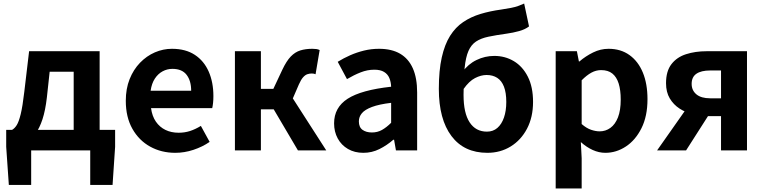

<svg xmlns="http://www.w3.org/2000/svg" viewBox="-20 -849 4316 1084"><path d="M156 0V195.2H29.9L15 -20V-115.7H629.9V-20L615.5 195.2H489.4V0ZM396 -43.2V-444.1H260.4L244.6 -298.5Q236.3 -226 219.8 -175.5Q203.2 -125.1 179.8 -93.8Q156.4 -62.5 127.2 -47.7Q98 -32.8 64.1 -30.5L48 -115.7Q62.7 -123.9 74.4 -142.5Q86.2 -161 97 -204.9Q107.7 -248.9 117.2 -330.9L144.3 -559.8H542.5V-43.2Z M969.4 13.8Q890.9 13.8 827.7 -21.2Q764.5 -56.1 727.4 -121.9Q690.2 -187.7 690.2 -279.9Q690.2 -348.1 711.8 -402.2Q733.4 -456.3 770.6 -494.8Q807.8 -533.2 854.5 -553.4Q901.3 -573.5 950.7 -573.5Q1028.1 -573.5 1080 -539.3Q1131.9 -505.1 1158.4 -444.7Q1184.8 -384.4 1184.8 -306.4Q1184.8 -285.9 1182.9 -267.6Q1180.9 -249.4 1178.1 -238.4H832.7Q838.9 -192.8 860.2 -162.1Q881.4 -131.4 914.1 -115.5Q946.8 -99.6 988.6 -99.6Q1022.6 -99.6 1053 -109.4Q1083.3 -119.3 1114.1 -138.2L1163.6 -47.9Q1122.7 -19.8 1072 -3Q1021.4 13.8 969.4 13.8ZM830.4 -336.9H1059.3Q1059.3 -393.2 1033.4 -426.7Q1007.6 -460.2 953.1 -460.2Q924 -460.2 898.2 -446.4Q872.4 -432.6 854.4 -405.4Q836.4 -378.2 830.4 -336.9Z M1306.3 0V-559.8H1453V-347.2H1523.2L1574.1 -455.6Q1597.5 -504.9 1621.7 -530Q1646 -555.2 1675.8 -564.4Q1705.6 -573.5 1743 -573.5Q1754.6 -573.5 1765.4 -572.2Q1776.2 -570.8 1784.7 -566.4L1761.6 -429.8Q1756.9 -431.8 1751.9 -433Q1747 -434.1 1741 -434.1Q1727 -434.1 1714.7 -429.8Q1702.5 -425.5 1691 -412.4Q1679.4 -399.4 1667.3 -372.1L1633.3 -293.4L1821.9 0H1662L1525.4 -231.7H1453V0Z M2031.4 13.8Q1981.9 13.8 1944.6 -7.9Q1907.4 -29.5 1886.8 -67.2Q1866.2 -105 1866.2 -152.6Q1866.2 -242.2 1942.9 -291.6Q2019.7 -341 2188.3 -359.4Q2187.2 -386.8 2178.1 -408.6Q2169 -430.4 2148.4 -442.9Q2127.8 -455.5 2093.1 -455.5Q2054.3 -455.5 2016.3 -440.5Q1978.3 -425.6 1939 -402.4L1886.7 -500.1Q1920.1 -520.7 1957.2 -537.1Q1994.3 -553.4 2035.3 -563.5Q2076.3 -573.5 2120.1 -573.5Q2191.4 -573.5 2239 -545.7Q2286.6 -517.8 2310.9 -463Q2335.1 -408.3 2335.1 -327V0H2215.4L2204.9 -59.9H2200.4Q2164.3 -28.4 2122 -7.3Q2079.8 13.8 2031.4 13.8ZM2079.7 -101.1Q2111.1 -101.1 2136.6 -115.4Q2162.1 -129.7 2188.3 -155.8V-268.4Q2120.4 -260.3 2080.2 -245.2Q2040 -230.1 2023.1 -209.7Q2006.1 -189.3 2006.1 -163.8Q2006.1 -130.8 2026.7 -116Q2047.3 -101.1 2079.7 -101.1Z M2731.5 13.8Q2600 13.8 2528.8 -81Q2457.6 -175.8 2457.6 -346.9Q2457.6 -451.4 2474.1 -524.7Q2490.5 -598 2521.1 -646.7Q2551.8 -695.3 2595.3 -724.6Q2638.8 -753.9 2693 -770.3Q2747.2 -786.6 2809.8 -795.1Q2843.3 -800.1 2865.3 -804.5Q2887.3 -808.8 2904.7 -815Q2922 -821.2 2939.3 -829L2966.8 -699.9Q2945.1 -683 2911 -673.5Q2876.9 -664 2840.4 -659Q2779.6 -650.6 2737.4 -641.7Q2695.1 -632.8 2667.7 -614.6Q2640.3 -596.5 2624.9 -561.5Q2609.4 -526.4 2603.3 -466.3Q2597.1 -406.2 2597.1 -313.1Q2597.1 -210.5 2631.5 -158.2Q2665.9 -105.8 2729.2 -105.8Q2763.8 -105.8 2788 -126.7Q2812.2 -147.5 2825.3 -185.4Q2838.4 -223.2 2838.4 -273.4Q2838.4 -325.8 2825.3 -359.6Q2812.2 -393.4 2787.2 -409.5Q2762.2 -425.6 2727.2 -425.6Q2695.8 -425.6 2661.9 -408.2Q2628.1 -390.8 2596.7 -345.7L2590.5 -441.9Q2622.5 -487 2670.2 -510.1Q2717.8 -533.3 2770.7 -533.3Q2831.7 -533.3 2881.1 -503.7Q2930.5 -474.2 2960 -416.2Q2989.5 -358.3 2989.5 -273.4Q2989.5 -187.4 2955.5 -122.6Q2921.5 -57.9 2863.3 -22.1Q2805.1 13.8 2731.5 13.8Z M3117.3 214.9V-559.8H3237L3248.4 -501.9H3251.2Q3286.3 -532.1 3328.5 -552.8Q3370.7 -573.5 3415.8 -573.5Q3484.7 -573.5 3534 -538.1Q3583.4 -502.6 3609.5 -439.1Q3635.6 -375.6 3635.6 -288.9Q3635.6 -192.9 3601.6 -125Q3567.5 -57.1 3513.3 -21.7Q3459.2 13.8 3397.7 13.8Q3361.5 13.8 3326.4 -2.2Q3291.2 -18.1 3259.3 -46.8L3264 44.4V214.9ZM3365.6 -107.4Q3399 -107.4 3426.1 -126.9Q3453.2 -146.4 3468.9 -186.2Q3484.5 -226.1 3484.5 -286.6Q3484.5 -340.3 3472.9 -377.5Q3461.2 -414.6 3437.1 -433.9Q3413.1 -453.2 3373.8 -453.2Q3345.5 -453.2 3319.2 -439Q3293 -424.9 3264 -395.7V-148.7Q3290.7 -125.3 3317 -116.3Q3343.2 -107.4 3365.6 -107.4Z M4050.8 0V-193.3H3977.4Q3936.1 -193.3 3893.9 -203.4Q3851.7 -213.4 3817.1 -235.7Q3782.6 -258 3761.4 -293.4Q3740.3 -328.8 3740.3 -379.5Q3740.3 -447.1 3770.8 -486.7Q3801.2 -526.3 3853.4 -543Q3905.6 -559.8 3969.6 -559.8H4197.4V0ZM3989.4 -294H4050.8V-451.1H3989.4Q3938.7 -451.1 3911.8 -432.6Q3884.9 -414.1 3884.9 -375.6Q3884.9 -338.7 3911.8 -316.3Q3938.7 -294 3989.4 -294ZM3689.9 0 3879.8 -270.2 4000.5 -229.9 3853.6 0Z"/></svg>

Font: Shanggu Sans SC VF
Style: Regular
Weight: 250
Designer: GuiWonder
Version: Version 1.021